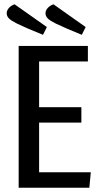

<svg xmlns="http://www.w3.org/2000/svg" viewBox="-20 -874 474 894"><path d="M47.9 -854 198.2 -748 180.2 -711.9 111.8 -740.2Q104 -744.1 86.9 -751.5Q69.8 -758.8 59.1 -764.2Q48.3 -769.5 35.9 -777.1Q23.4 -784.7 17.3 -793.5Q11.2 -802.2 11.2 -812Q11.2 -825.2 21.2 -836.7Q31.2 -848.1 47.9 -854ZM229 -854 378.9 -748 360.8 -711.9 293 -740.2Q285.2 -744.1 268.1 -751.5Q251 -758.8 240 -764.2Q229 -769.5 216.6 -777.1Q204.1 -784.7 198 -793.5Q191.9 -802.2 191.9 -812Q191.9 -825.2 202.1 -836.7Q212.4 -848.1 229 -854ZM389.2 -587.9H162.1V-375H358.9V-303.2H162.1V-71.8H402.8L396 0H66.9V-660.2H389.2Z"/></svg>

Font: Sansita Light
Style: Regular
Weight: 300
Designer: Pablo Cosgaya
Foundry: Omnibus-Type
Version: Version 1.006;hotconv 1.0.109;makeotfexe 2.5.65596